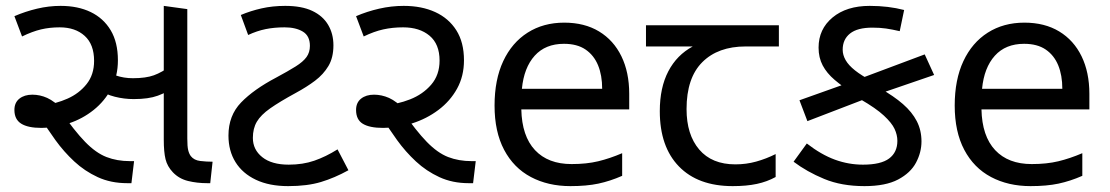

<svg xmlns="http://www.w3.org/2000/svg" viewBox="-20 -623 3776 653"><path d="M413 0Q357 0 312.5 -20.5Q268 -41 232.5 -74Q197 -107 168.5 -146.5Q140 -186 116 -225L127 -265Q170 -270 209.5 -287.5Q249 -305 274.5 -337Q300 -369 300 -416Q300 -472 268 -501Q236 -530 183 -530Q149 -530 119.5 -523Q90 -516 55 -499L29 -568Q66 -584 106 -593.5Q146 -603 186 -603Q245 -603 288.5 -582Q332 -561 356.5 -520Q381 -479 381 -418Q381 -364 358.5 -321.5Q336 -279 298.5 -249Q261 -219 214.5 -203.5Q168 -188 121 -188Q75 -188 52 -202.5Q29 -217 29 -249Q29 -274 46 -287.5Q63 -301 90 -301Q116 -301 140.5 -290Q165 -279 199 -246H186Q233 -178 269.5 -140.5Q306 -103 342 -89Q378 -75 422 -75H436L427 0ZM435 -286Q402 -286 370.5 -294Q339 -302 316 -318L325 -389Q346 -376 373.5 -366.5Q401 -357 432 -357Q476 -357 503.5 -367Q531 -377 562 -400L577 -329Q548 -309 516.5 -297.5Q485 -286 435 -286ZM685 0Q650 0 619.5 -7.5Q589 -15 568 -37Q549 -57 543 -81.5Q537 -106 537 -148V-603L617 -592V-152Q617 -125 620 -112.5Q623 -100 629 -92Q640 -78 661 -75.5Q682 -73 703 -73L695 0Z M960 10Q896 10 850.5 -11.5Q805 -33 781 -71.5Q757 -110 757 -162Q757 -230 800 -274.5Q843 -319 919 -359Q960 -381 985.5 -397Q1011 -413 1022.5 -429Q1034 -445 1034 -467Q1034 -501 1010 -515.5Q986 -530 948 -530Q913 -530 883.5 -524Q854 -518 824 -504L799 -572Q832 -586 869.5 -594.5Q907 -603 950 -603Q1006 -603 1042 -586Q1078 -569 1096 -538.5Q1114 -508 1114 -469Q1114 -427 1097 -398.5Q1080 -370 1051.5 -348.5Q1023 -327 986 -307Q931 -277 899 -254.5Q867 -232 853.5 -209Q840 -186 840 -154Q840 -114 872 -88.5Q904 -63 962 -63Q1010 -63 1049 -76.5Q1088 -90 1128 -115L1165 -44Q1118 -18 1071.5 -4Q1025 10 960 10Z M1574 0Q1519 0 1474.5 -20.5Q1430 -41 1394.5 -74Q1359 -107 1330.5 -146.5Q1302 -186 1278 -225L1286 -265Q1331 -268 1374.5 -285Q1418 -302 1446.5 -335Q1475 -368 1475 -417Q1475 -473 1441 -501.5Q1407 -530 1351 -530Q1315 -530 1283.5 -523Q1252 -516 1217 -499L1191 -568Q1228 -584 1269.5 -593.5Q1311 -603 1353 -603Q1414 -603 1460 -582Q1506 -561 1532 -520Q1558 -479 1558 -418Q1558 -364 1534.5 -321.5Q1511 -279 1471 -249Q1431 -219 1382 -203.5Q1333 -188 1283 -188Q1237 -188 1214 -202Q1191 -216 1191 -249Q1191 -274 1208 -287.5Q1225 -301 1252 -301Q1278 -301 1303 -290Q1328 -279 1361 -246H1348Q1395 -178 1431.5 -140.5Q1468 -103 1504 -89Q1540 -75 1584 -75H1598L1589 0Z M1899 -546Q1968 -546 2017.5 -516Q2067 -486 2093.5 -431.5Q2120 -377 2120 -304V-251H1753Q1755 -160 1799.5 -112.5Q1844 -65 1924 -65Q1975 -65 2014.5 -74.5Q2054 -84 2096 -102V-25Q2055 -7 2015 1.5Q1975 10 1920 10Q1844 10 1785.5 -21Q1727 -52 1694.5 -113.5Q1662 -175 1662 -264Q1662 -352 1691.5 -415Q1721 -478 1774.5 -512Q1828 -546 1899 -546ZM1898 -474Q1835 -474 1798.5 -433.5Q1762 -393 1755 -321H2028Q2028 -367 2014 -401Q2000 -435 1971.5 -454.5Q1943 -474 1898 -474Z M2472 10Q2354 10 2289 -57Q2224 -124 2224 -245Q2224 -325 2253 -380.5Q2282 -436 2336 -465H2177V-537H2629V-465H2516Q2422 -465 2368.5 -411.5Q2315 -358 2315 -252Q2315 -165 2358 -114.5Q2401 -64 2481 -64Q2518 -64 2552 -73.5Q2586 -83 2618 -99V-21Q2589 -5 2554 2.5Q2519 10 2472 10Z M2920 10Q2842 10 2783 -14.5Q2724 -39 2679 -73L2724 -135Q2773 -97 2819.5 -80Q2866 -63 2915 -63Q2976 -63 3004 -84Q3032 -105 3032 -144Q3032 -164 3022.5 -184.5Q3013 -205 2986 -230Q2959 -255 2907 -285L2880 -306Q2845 -329 2818.5 -351.5Q2792 -374 2778 -400.5Q2764 -427 2764 -461Q2764 -524 2811.5 -563.5Q2859 -603 2938 -603Q2970 -603 2999 -599.5Q3028 -596 3055 -589L3040 -517Q3014 -523 2993.5 -526Q2973 -529 2947 -529Q2896 -529 2871 -509Q2846 -489 2846 -454Q2846 -436 2856 -418.5Q2866 -401 2888 -383.5Q2910 -366 2946 -347L2974 -322Q3020 -296 3051 -269Q3082 -242 3098 -211Q3114 -180 3114 -142Q3114 -105 3095.5 -70Q3077 -35 3034.5 -12.5Q2992 10 2920 10ZM2726 -211 2699 -282 2890 -350 3125 -438 3157 -368 2950 -297Z M3464 -546Q3533 -546 3582.5 -516Q3632 -486 3658.5 -431.5Q3685 -377 3685 -304V-251H3318Q3320 -160 3364.5 -112.5Q3409 -65 3489 -65Q3540 -65 3579.5 -74.5Q3619 -84 3661 -102V-25Q3620 -7 3580 1.5Q3540 10 3485 10Q3409 10 3350.5 -21Q3292 -52 3259.5 -113.5Q3227 -175 3227 -264Q3227 -352 3256.5 -415Q3286 -478 3339.5 -512Q3393 -546 3464 -546ZM3463 -474Q3400 -474 3363.5 -433.5Q3327 -393 3320 -321H3593Q3593 -367 3579 -401Q3565 -435 3536.5 -454.5Q3508 -474 3463 -474Z"/></svg>

Font: guzrati115
Style: Regular
Weight: 400
Designer: Jelle Bosma - Monotype Design Team, Universal Thirst
Foundry: Monotype Imaging Inc.
Version: Version 2.102